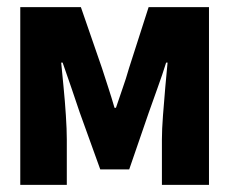

<svg xmlns="http://www.w3.org/2000/svg" viewBox="-20 -516 640 536"><path d="M36.6 0V-496.1H205.8L264.7 -325.8Q274.2 -295.8 283.1 -269Q291.9 -242.1 299.7 -215H303.7Q312.6 -242.1 322.1 -269Q331.7 -295.8 340.2 -325.8L394.9 -496.1H563.4V0H432V-127.1Q432 -154.1 435 -193.7Q437.9 -233.3 441.5 -273.4Q445.1 -313.4 447.8 -341.3H443.8Q433.8 -308.9 420.1 -271.2Q406.5 -233.5 395.5 -202.2L340.7 -43.1H259.9L202.5 -202.2Q192.3 -233.5 179 -271.6Q165.8 -309.7 154.8 -341.3H150.8Q153.5 -313.4 157.4 -273.4Q161.4 -233.3 163.9 -193.7Q166.5 -154.1 166.5 -127.1V0Z"/></svg>

Font: Source Code Pro ExtraLight
Style: Regular
Weight: 200
Monospace: yes
Designer: Paul D. Hunt, Teo Tuominen
Foundry: Adobe
Version: Version 1.026;hotconv 1.1.0;makeotfexe 2.6.0